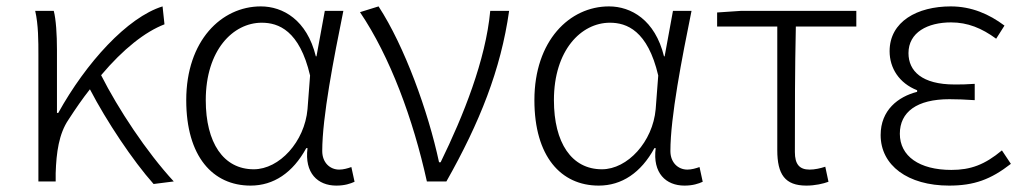

<svg xmlns="http://www.w3.org/2000/svg" viewBox="-20 -567 3201 600"><path d="M523 0C438 -92 349 -227 296 -332C365 -414 434 -468 494 -491L488 -547C378 -513 249 -371 162 -214H158V-412C158 -458 155 -507 148 -533H90C100 -490 100 -438 100 -395V0H154V-26C156 -90 164 -149 194 -193C216 -227 238 -259 261 -288C313 -188 395 -65 460 8Z M763 13C835 13 895 -27 937 -104H941C931 -26 973 13 1031 13C1057 13 1075 7 1088 1L1078 -45C1067 -41 1053 -37 1040 -37C1011 -37 987 -59 987 -95C987 -201 1023 -385 1053 -533H995L969 -391H967C939 -505 864 -547 795 -547C672 -547 562 -440 562 -254C562 -78 645 13 763 13ZM773 -38C678 -38 623 -121 623 -254C623 -410 708 -496 798 -496C850 -496 916 -472 949 -331L941 -226C932 -124 853 -38 773 -38Z M1314 0H1375C1479 -184 1545 -349 1571 -533H1512C1498 -380 1428 -205 1357 -60H1352C1318 -219 1244 -423 1163 -547L1105 -529C1199 -390 1271 -195 1314 0Z M1851 13C1923 13 1983 -27 2025 -104H2029C2019 -26 2061 13 2119 13C2145 13 2163 7 2176 1L2166 -45C2155 -41 2141 -37 2128 -37C2099 -37 2075 -59 2075 -95C2075 -201 2111 -385 2141 -533H2083L2057 -391H2055C2027 -505 1952 -547 1883 -547C1760 -547 1650 -440 1650 -254C1650 -78 1733 13 1851 13ZM1861 -38C1766 -38 1711 -121 1711 -254C1711 -410 1796 -496 1886 -496C1938 -496 2004 -472 2037 -331L2029 -226C2020 -124 1941 -38 1861 -38Z M2500 13C2527 13 2553 7 2569 1L2559 -46C2544 -41 2526 -37 2510 -37C2478 -37 2464 -54 2464 -92C2464 -220 2464 -350 2467 -484H2656V-533H2295L2221 -528V-484H2409V-98C2409 -22 2433 13 2500 13Z M2946 13C3024 13 3076 -6 3139 -55L3111 -97C3057 -52 3013 -36 2953 -36C2853 -36 2792 -79 2792 -149C2792 -217 2845 -257 2947 -257C2972 -257 2995 -256 3026 -254V-305C2999 -303 2983 -303 2963 -303C2861 -303 2819 -345 2819 -401C2819 -466 2879 -497 2952 -497C3004 -497 3048 -479 3093 -446L3119 -487C3071 -523 3016 -547 2951 -547C2847 -547 2760 -500 2760 -407C2760 -354 2790 -307 2846 -285V-280C2787 -265 2732 -223 2732 -145C2732 -50 2817 13 2946 13Z"/></svg>

Font: Noto Sans CJK Light
Style: Regular
Weight: 300
Designer: Ryoko NISHIZUKA (kana & ideographs); Paul D. Hunt (Latin, Greek & Cyrillic); Wenlong ZHANG (bopomofo); Sandoll Communica
Foundry: Adobe Systems Incorporated
Version: Version 1.000;PS 1;hotconv 1.0.78;makeotf.lib2.5.61930